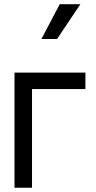

<svg xmlns="http://www.w3.org/2000/svg" viewBox="-20 -879 448 899"><path d="M379.9 -539.1V-461.9H129.9V0H47.9V-539.1ZM173.8 -696.3 259.8 -859.4H356.4L247.1 -696.3Z"/></svg>

Font: Inter Display V
Style: Regular
Weight: 400
Designer: Rasmus Andersson
Foundry: rsms
Version: Version 3.015;git-src